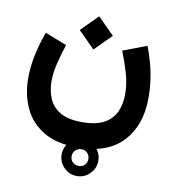

<svg xmlns="http://www.w3.org/2000/svg" viewBox="-88 -529 872 964"><g transform="rotate(10 348.0 -47.5)"><path d="M274.4 263.7Q274.4 225.1 302 197.8Q329.6 170.4 368.2 170.4Q406.7 170.4 434.1 197.8Q461.4 225.1 461.4 263.7Q461.4 302.2 434.1 329.8Q406.7 357.4 368.2 357.4Q329.6 357.4 302 329.8Q274.4 302.2 274.4 263.7ZM325.2 263.7Q325.2 281.7 337.6 293.9Q350.1 306.2 368.2 306.2Q386.7 306.2 398.7 293.9Q410.6 281.7 410.6 263.7Q410.6 245.1 398.4 232.9Q386.2 220.7 368.2 220.7Q350.1 220.7 337.6 233.2Q325.2 245.6 325.2 263.7ZM339.8 -451.7 424.3 -367.2 339.8 -282.7 255.4 -367.2ZM346.2 86.4Q418.9 86.4 460.2 63Q501.5 39.6 518.8 0Q536.1 -39.6 536.1 -88.4Q536.1 -142.1 519.5 -198.2Q502.9 -254.4 483.4 -302.2L604.5 -348.1Q631.3 -276.9 643.1 -215.6Q654.8 -154.3 654.8 -92.3Q654.8 48.8 576.9 132.3Q499 215.8 346.2 215.8Q240.7 215.8 173.6 176Q106.4 136.2 74.5 67.9Q42.5 -0.5 42.5 -85.4Q42.5 -142.6 55.2 -203.1Q67.9 -263.7 90.3 -323.7L201.2 -280.8Q184.1 -230.5 172.4 -181.6Q160.6 -132.8 160.6 -89.8Q160.6 -41.5 177.5 -1.5Q194.3 38.6 234.9 62.5Q275.4 86.4 346.2 86.4Z"/></g></svg>

Font: Vazirmatn FD
Style: Bold
Weight: 700
Designer: Saber Rastikerdar
Foundry: Saber Rastikerdar
Version: Version 33.001